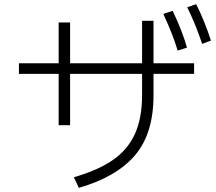

<svg xmlns="http://www.w3.org/2000/svg" viewBox="-20 -874 1040 923"><path d="M923 -854Q963 -775 994 -679L952 -663Q918 -763 880 -839ZM834 -631Q811 -709 765 -807L810 -822Q856 -726 879 -645ZM718 -774V-570H913V-519H718V-416Q718 -232 629 -127.5Q540 -23 359 29L335 -22Q450 -55 521.5 -104Q593 -153 628 -229Q663 -305 663 -417V-519H317V-272H262V-519H71V-570H262V-766H317V-570H663V-774Z"/></svg>

Font: IBM Plex Sans JP Light
Style: Regular
Weight: 300
Designer: Mike Abbink; Paul van der Laan; Pieter van Rosmalen; Wujin Sim; Yejin Wi; Jinhee Kim; Boomi Park; Yona Kim; Kichan Ma
Foundry: Sandoll Inc.
Version: Version 1.002